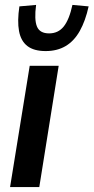

<svg xmlns="http://www.w3.org/2000/svg" viewBox="-20 -762 381 782"><path d="M21 0 101 -494H219L140 0ZM166 -554Q118 -554 91.5 -574.5Q65 -595 57.5 -635.5Q50 -676 59 -736L127 -742Q119 -682 130.5 -654Q142 -626 180 -626Q217 -626 239.5 -654Q262 -682 275 -742L341 -736Q328 -677 305 -636Q282 -595 247.5 -574.5Q213 -554 166 -554Z"/></svg>

Font: Nunito Sans 10pt Condensed
Style: Bold Italic
Weight: 700
Width: 3
Italic angle: -9°
Designer: Vernon Adams
Foundry: Vernon Adams
Version: Version 3.101;gftools[0.9.27]